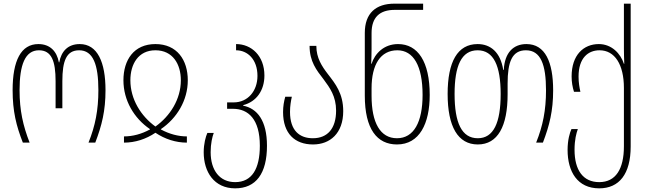

<svg xmlns="http://www.w3.org/2000/svg" viewBox="-20 -780 3539 1050"><path d="M105 0H142C106 -93 87 -175 87 -287C87 -425 117 -505 193 -505C262 -505 284 -446 284 -336V-188H321V-336C321 -447 343 -505 413 -505C489 -505 518 -427 518 -287C518 -178 501 -92 464 0H501C537 -94 557 -174 557 -287C557 -440 513 -539 416 -539C351 -539 315 -499 304 -439H302C291 -499 254 -539 190 -539C95 -539 49 -449 49 -287C49 -171 69 -92 105 0Z M658 0C719 0 778 -19 830 -54C882 -19 942 0 1002 0V-34C955 -34 906 -47 860 -72V-74C947 -133 1007 -231 1007 -341C1007 -452 948 -539 830 -539C712 -539 655 -452 655 -341C655 -231 713 -133 800 -74V-72C754 -47 706 -34 658 -34ZM830 -88C751 -145 693 -237 693 -341C693 -429 736 -505 830 -505C925 -505 969 -429 969 -341C969 -237 910 -145 830 -88Z M1266 250C1380 250 1440 169 1440 17C1440 -120 1387 -187 1310 -202V-205C1383 -224 1426 -286 1426 -367C1426 -475 1355 -539 1271 -539V-505C1334 -505 1388 -455 1388 -365C1388 -282 1335 -220 1258 -220H1222V-185H1254C1338 -185 1401 -128 1401 17C1401 143 1358 216 1266 216C1182 216 1132 152 1132 52C1132 5 1141 -32 1149 -53H1114C1105 -33 1094 6 1094 53C1094 160 1151 250 1266 250Z M1692 10C1785 10 1857 -51 1857 -172C1857 -269 1814 -322 1773 -375C1740 -418 1710 -463 1710 -529H1673C1673 -444 1711 -396 1749 -347C1784 -300 1818 -253 1818 -175C1818 -77 1771 -24 1691 -24C1619 -24 1566 -65 1566 -168C1566 -201 1571 -228 1576 -251H1540C1533 -226 1528 -199 1528 -167C1528 -50 1592 10 1692 10Z M2151 10C2274 10 2330 -104 2330 -261C2330 -443 2265 -539 2157 -539C2079 -539 2030 -487 2012 -431H2010C2011 -458 2012 -489 2012 -513V-599C2012 -685 2056 -726 2139 -726H2294V-760H2137C2036 -760 1975 -708 1975 -600V-257C1975 -74 2042 10 2151 10ZM2151 -24C2060 -24 2012 -108 2012 -256V-297C2012 -427 2061 -505 2153 -505C2241 -505 2291 -420 2291 -261C2291 -112 2243 -24 2151 -24Z M2593 10C2702 10 2756 -89 2756 -265V-323C2756 -441 2780 -505 2856 -505C2937 -505 2966 -427 2966 -286C2966 -178 2949 -92 2912 0H2949C2985 -94 3005 -174 3005 -286C3005 -440 2962 -539 2859 -539C2788 -539 2740 -493 2735 -398H2732C2717 -494 2663 -539 2592 -539C2482 -539 2428 -442 2428 -266C2428 -88 2484 10 2593 10ZM2593 -24C2505 -24 2466 -108 2466 -266C2466 -419 2503 -505 2592 -505C2680 -505 2718 -419 2718 -266C2718 -108 2679 -24 2593 -24Z M3257 250C3366 250 3429 172 3429 21V-760H3392V-513C3392 -489 3393 -458 3394 -431H3392C3374 -487 3325 -539 3255 -539C3171 -539 3106 -479 3106 -362C3106 -331 3111 -303 3119 -278H3154C3149 -301 3144 -328 3144 -361C3144 -464 3197 -505 3259 -505C3342 -505 3392 -427 3392 -299V20C3392 145 3347 216 3257 216C3169 216 3122 151 3122 39C3122 -16 3132 -52 3140 -74H3105C3096 -54 3084 -15 3084 40C3084 159 3138 250 3257 250Z"/></svg>

Font: Noto Sans Georgian Condensed ExtraLight
Style: Regular
Weight: 200
Width: 3
Designer: Monotype Design Team, Akaki Razmadze
Foundry: Google LLC
Version: Version 2.005